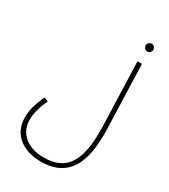

<svg xmlns="http://www.w3.org/2000/svg" viewBox="-258 -990 1181 1340"><g transform="rotate(30 333.0 -320.0)"><path d="M557 -807C573 -807 587 -821 587 -838C587 -856 573 -870 557 -870C539 -870 525 -856 525 -838C525 -821 539 -807 557 -807ZM46 18C46 158 157 230 296 230C552 230 592 16 584 -208L567 -714H531L548 -212C557 54 500 195 298 195C175 195 83 129 83 14C83 -35 99 -96 129 -158L96 -172C56 -86 46 -32 46 18Z"/></g></svg>

Font: Noto Sans Arabic ExtLt
Style: Regular
Weight: 200
Designer: Monotype Design Team, Nadine Chahine, Nizar Qandah and Khaled Hosny
Foundry: Monotype Imaging Inc.
Version: Version 2.012